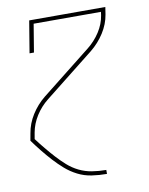

<svg xmlns="http://www.w3.org/2000/svg" viewBox="-83 -591 666 857"><g transform="rotate(-10 250.0 -162.5)"><path d="M331 205Q297 205 263.5 200Q230 195 200.5 180Q171 165 147 144Q123 123 101.5 99.5Q80 76 60 51Q40 26 21 0L27 -33Q34 -76 58.5 -115Q83 -154 119 -183L344 -361Q377 -387 400 -422.5Q423 -458 429 -497L431 -512H126L105 -385H85L109 -530H454L449 -497Q442 -454 417 -415Q392 -376 356 -347L131 -169Q98 -143 75.5 -107.5Q53 -72 46 -33L41 -4Q59 20 78 43Q97 66 117 88Q137 110 159.5 130Q182 150 209.5 163.5Q237 177 268 182Q299 187 331 187H332V205Z"/></g></svg>

Font: Iosevka Curly Slab ThObl
Style: Regular
Weight: 100
Italic angle: -9°
Monospace: yes
Designer: Belleve Invis
Foundry: Belleve Invis
Version: Version 11.0.0; ttfautohint (v1.8.3)